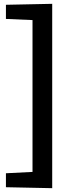

<svg xmlns="http://www.w3.org/2000/svg" viewBox="-20 -877 387 1004"><path d="M253 -857V107L11 102V29L150 22V-772L11 -778V-852Z"/></svg>

Font: Bitter Thin SemiBold
Style: Regular
Weight: 600
Version: Version 2.002